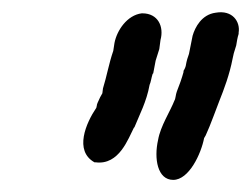

<svg xmlns="http://www.w3.org/2000/svg" viewBox="-20 -703 414 317"><path d="M139 -525C122 -500 102 -454 136 -435H138C177 -430 192 -475 201 -492L202 -493C210 -513 222 -535 227 -563C229 -567 230 -575 232 -581L233 -582C234 -588 235 -593 237 -603L243 -622L245 -637C251 -659 241 -681 215 -681H214C190 -678 173 -653 169 -632L167 -619C160 -599 156 -576 150 -557L149 -549C147 -546 144 -540 141 -533L140 -530C140 -528 139 -526 139 -525ZM241 -472C234 -441 240 -406 266 -406C292 -406 312 -449 317 -475C319 -478 320 -480 322 -485C324 -488 342 -536 342 -536C350 -556 359 -580 364 -606L366 -615L370 -628C371 -634 372 -641 374 -647V-649C377 -667 364 -687 336 -682C313 -679 302 -658 298 -644L292 -614C290 -609 288 -602 287 -596C287 -594 285 -589 283 -586V-584C282 -580 280 -574 278 -568L272 -552C270 -547 270 -540 268 -537C261 -519 245 -495 241 -472Z"/></svg>

Font: Scribbler
Style: ExBdIta
Weight: 800
Designer: Mew Too
Foundry: Cannot Into Space Fonts
Version: Version 1.001